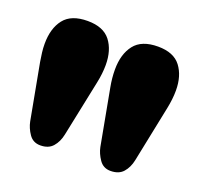

<svg xmlns="http://www.w3.org/2000/svg" viewBox="-80 -849 593 571"><g transform="rotate(20 216.0 -563.0)"><path d="M322.3 -365.2Q299.3 -365.2 286.6 -383.8Q273.9 -402.3 270 -421.9L237.3 -598.1Q231.9 -626.5 231.9 -653.3Q231.9 -702.1 254.9 -731.7Q277.8 -761.2 329.6 -761.2Q379.4 -761.2 401.6 -731.9Q423.8 -702.6 423.8 -656.2Q423.8 -642.1 422.1 -627.7Q420.4 -613.3 417.5 -599.1L380.9 -420.4Q376 -396.5 362.3 -380.9Q348.6 -365.2 322.3 -365.2ZM100.1 -365.2Q77.1 -365.2 64.5 -383.5Q51.8 -401.9 47.9 -421.9L15.1 -598.1Q12.7 -612.3 11 -626.2Q9.3 -640.1 9.3 -653.8Q9.3 -702.6 32.2 -731.9Q55.2 -761.2 106.9 -761.2Q156.7 -761.2 179.2 -732.2Q201.7 -703.1 201.7 -656.2Q201.7 -629.4 195.3 -599.1L158.2 -420.4Q153.3 -396.5 139.6 -380.9Q126 -365.2 100.1 -365.2Z"/></g></svg>

Font: Caprasimo
Style: Regular
Weight: 400
Designer: The DocRepair Project, Phaedra Charles, Flavia Zimbardi
Foundry: Google
Version: Version 1.001